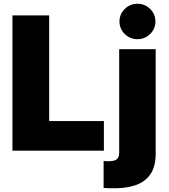

<svg xmlns="http://www.w3.org/2000/svg" viewBox="-20 -810 906 1032"><path d="M46.9 0V-727.3H244.3V-159.1H538.4V0ZM620.7 -545.5H816.8V15.6Q816.8 87.4 786.6 129.1Q756.4 170.8 701.5 187.7Q646.7 204.5 572.4 201.7Q565 201.3 556.8 201.3Q548.7 201.3 536.9 200.3V55.4Q549.4 56.8 559.7 56.8Q594.8 56.8 607.8 46Q620.7 35.2 620.7 11.4ZM718.8 -599.4Q679 -599.4 650.6 -627.3Q622.2 -655.2 622.2 -694.6Q622.2 -734 650.6 -761.9Q679 -789.8 718.8 -789.8Q758.9 -789.8 787.1 -761.9Q815.3 -734 815.3 -694.6Q815.3 -655.2 787.1 -627.3Q758.9 -599.4 718.8 -599.4Z"/></svg>

Font: Inter UI Black
Style: Regular
Weight: 900
Designer: Rasmus Andersson
Foundry: rsms
Version: 3.2;8d6f07862